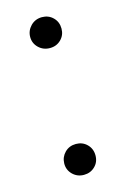

<svg xmlns="http://www.w3.org/2000/svg" viewBox="-84 -518 375 572"><g transform="rotate(-15 103.5 -232.0)"><path d="M137.7 -2.4Q124 11.2 103.5 11.2Q83 11.2 68.8 -2.9Q54.7 -17.1 55.2 -37.1Q55.7 -56.6 69.3 -70.3Q83 -84 103.5 -84Q124 -84 137.7 -70.3Q151.4 -56.6 151.4 -36.1Q151.4 -15.6 137.7 -2.4ZM151.4 -427.2Q151.4 -407.2 137.7 -393.6Q124 -379.9 103.5 -379.9Q83 -379.9 68.8 -393.6Q54.7 -407.2 54.7 -426.8Q54.7 -446.3 68.8 -460.9Q83 -475.1 103.5 -475.1Q124 -475.1 137.7 -461.4Q151.4 -447.8 151.4 -427.2Z"/></g></svg>

Font: FiraSans-Light
Style: Regular
Weight: 300
Designer: Carrois Corporate & Edenspiekermann AG
Foundry: Carrois Corporate GbR & Edenspiekermann AG
Version: Version 3.106;PS 003.106;hotconv 1.0.70;makeotf.lib2.5.58329